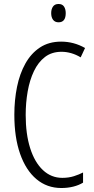

<svg xmlns="http://www.w3.org/2000/svg" viewBox="-20 -934 471 964"><path d="M289 -674Q240 -674 206 -648Q172 -622 150.5 -577Q129 -532 119 -475Q109 -418 109 -357Q109 -261 131.5 -190Q154 -119 195.5 -80Q237 -41 293 -41Q325 -41 351.5 -49.5Q378 -58 397 -68V-17Q376 -4 348 3Q320 10 288 10Q216 10 163 -34.5Q110 -79 81 -161.5Q52 -244 52 -358Q52 -432 65.5 -498Q79 -564 107.5 -615Q136 -666 180.5 -695.5Q225 -725 287 -725Q351 -725 407 -693L385 -646Q362 -660 337.5 -667Q313 -674 289 -674ZM274 -914Q293 -914 301.5 -901Q310 -888 310 -868Q310 -822 274 -822Q256 -822 246.5 -834.5Q237 -847 237 -868Q237 -888 246 -901Q255 -914 274 -914Z"/></svg>

Font: Noto Sans Tamil ExtraCondensed Light
Style: Regular
Weight: 300
Width: 2
Designer: Jelle Bosma - Monotype Design Team
Foundry: Monotype Imaging Inc.
Version: Version 2.004; ttfautohint (v1.8.4.7-5d5b)